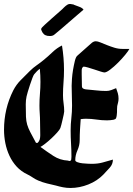

<svg xmlns="http://www.w3.org/2000/svg" viewBox="-20 -937 663 954"><path d="M456 -732Q465 -732 479.5 -726Q494 -720 511.5 -713Q529 -706 548.5 -700Q568 -694 588 -694H623Q618 -684 602 -664.5Q586 -645 566.5 -625.5Q547 -606 528 -591.5Q509 -577 499 -577Q494 -577 480 -581.5Q466 -586 449.5 -591.5Q433 -597 417.5 -601.5Q402 -606 395 -606Q386 -601 386 -587.5Q386 -574 386 -566Q386 -552 386.5 -538Q387 -524 387 -510Q387 -501 392.5 -497.5Q398 -494 406 -493Q431 -491 457 -488Q483 -485 508 -485Q521 -485 533 -489.5Q545 -494 557 -499Q562 -486 565.5 -473.5Q569 -461 569 -447Q569 -435 566 -425Q561 -410 561.5 -394.5Q562 -379 560 -364Q559 -355 556.5 -349.5Q554 -344 544 -342Q527 -339 511 -339Q485 -339 459 -343Q433 -347 407 -347Q401 -347 394.5 -346.5Q388 -346 381 -345Q379 -319 377.5 -293Q376 -267 376 -241Q376 -215 365 -190.5Q354 -166 354 -141Q354 -135 365 -131Q376 -127 390 -125.5Q404 -124 417.5 -123.5Q431 -123 436 -123Q466 -123 489.5 -129.5Q513 -136 541 -144Q541 -121 525 -103.5Q509 -86 494 -70Q463 -38 419 -20.5Q375 -3 330 -3Q311 -3 293 -6.5Q275 -10 258 -15Q236 -20 213.5 -25.5Q191 -31 170 -40Q156 -46 143.5 -54.5Q131 -63 117 -70Q85 -85 63 -109Q41 -133 27 -163Q13 -193 6.5 -226Q0 -259 0 -292Q0 -397 46 -488Q61 -517 83 -539Q105 -561 128 -584Q144 -600 162 -612.5Q180 -625 197 -639Q218 -656 240.5 -677.5Q263 -699 288 -711Q293 -680 295.5 -650Q298 -620 298 -589Q298 -557 295.5 -526.5Q293 -496 293 -464Q293 -444 296 -423.5Q299 -403 299 -383Q299 -379 296.5 -367.5Q294 -356 291 -343Q288 -330 285 -318Q282 -306 280 -301Q277 -293 264 -278.5Q251 -264 235.5 -249.5Q220 -235 204.5 -223Q189 -211 181 -207Q212 -184 245 -162.5Q278 -141 318 -139Q322 -137 324 -137Q333 -137 334 -145Q335 -153 335 -159Q335 -191 333 -223.5Q331 -256 331 -288Q331 -320 334.5 -350.5Q338 -381 338 -413Q338 -438 337 -462.5Q336 -487 336 -511Q336 -522 337.5 -544.5Q339 -567 343 -590.5Q347 -614 352 -634.5Q357 -655 365 -661Q383 -677 400.5 -692.5Q418 -708 436 -724Q446 -732 456 -732ZM108 -419Q108 -379 109 -357Q110 -335 115 -318Q120 -301 130 -281.5Q140 -262 159 -227H167Q175 -235 177.5 -244.5Q180 -254 180 -265Q180 -282 179.5 -299Q179 -316 179 -333Q179 -353 177.5 -373Q176 -393 176 -413Q176 -442 178.5 -471.5Q181 -501 181 -530Q181 -562 178 -595Q170 -590 163 -582.5Q156 -575 150 -568Q147 -565 141 -549.5Q135 -534 129 -515.5Q123 -497 118 -480.5Q113 -464 112 -458Q110 -448 109 -439Q108 -430 108 -419ZM348 -913Q358 -909 373.5 -903.5Q389 -898 395 -889Q383 -879 363.5 -862Q344 -845 323 -827Q302 -809 282.5 -792Q263 -775 250 -765Q242 -758 228 -758Q214 -758 206 -762Q197 -766 191.5 -775Q186 -784 184 -793L186 -796Q187 -800 203 -814.5Q219 -829 238.5 -846.5Q258 -864 275.5 -879Q293 -894 298 -900Q307 -909 315.5 -914Q324 -919 337 -916Q340 -915 343 -915Q346 -915 348 -913Z"/></svg>

Font: Hand Textur
Style: Regular
Weight: 400
Designer: F. H. Ehmcke um 1935
Foundry: Peter Wiegel
Version: Version 1.000